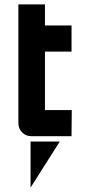

<svg xmlns="http://www.w3.org/2000/svg" viewBox="-20 -615 409 867"><path d="M183 -118H304L303 0H122Q97 0 80 -17Q63 -34 63 -60V-595H183V-500H303V-382H183ZM118 24H250L118 232Z"/></svg>

Font: Tschichold
Style: Bold
Weight: 700
Designer: Peter Wiegel
Foundry: Peter Wiegel
Version: Version 1.000; ttfautohint (v1.3)